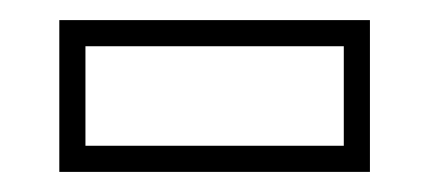

<svg xmlns="http://www.w3.org/2000/svg" viewBox="-20 -377 426 191"><path d="M65 -232H322V-331H65ZM39 -357H348V-206H39Z"/></svg>

Font: CMG Sans Outline
Style: Outline
Weight: 700
Designer: Julieta Ulanovsky
Foundry: Julieta Ulanovsky
Version: Version 7.200